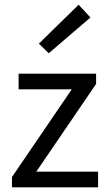

<svg xmlns="http://www.w3.org/2000/svg" viewBox="-20 -801 465 821"><path d="M31.2 0V-44L286.9 -419.1H59.5V-486.1H390.9V-442.1L135.2 -67H399.4V0ZM188.5 -573.3 146.2 -614.3 316.2 -780.8 366.7 -726.2Z"/></svg>

Font: Source Sans Variable
Style: Regular
Weight: 200
Designer: Paul D. Hunt
Foundry: Adobe Systems Incorporated
Version: Version 3.006;hotconv 1.0.111;makeotfexe 2.5.65597